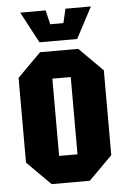

<svg xmlns="http://www.w3.org/2000/svg" viewBox="-53 -773 534 812"><g transform="rotate(-5 214.0 -367.0)"><path d="M33 -100V-460L133 -560H295L395 -460V-100L295 0H133ZM175 -116H253V-444H175ZM256 -734H364L294 -602H134L64 -734H172L186 -674H242Z"/></g></svg>

Font: Tektur Condensed SemiBold
Style: Regular
Weight: 600
Width: 3
Designer: Adam Jagosz
Foundry: Adam Jagosz
Version: Version 1.005;gftools[0.9.30]